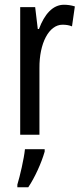

<svg xmlns="http://www.w3.org/2000/svg" viewBox="-20 -567 344 808"><path d="M249 -547C202 -547 167 -507 144 -445H139L128 -537H65V0H146V-280C145 -385 186 -463 243 -463C258 -463 271 -461 283 -456L295 -540C279 -545 264 -547 249 -547ZM168 71V61H85C81 101 64 174 53 210V221H99C126 181 154 120 168 71Z"/></svg>

Font: Noto Sans Gujarati UI ExtraCondensed
Style: Regular
Weight: 400
Width: 2
Designer: Jelle Bosma - Monotype Design Team, Universal Thirst
Foundry: Monotype Imaging Inc.
Version: Version 2.106